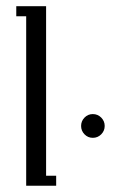

<svg xmlns="http://www.w3.org/2000/svg" viewBox="-20 -596 404 616"><path d="M32.2 -543.9V-576.2H127.9V-32.2H160.2V0H64V-543.9ZM251.2 -165Q240.2 -176.3 240.2 -191.9Q240.2 -207.5 251.2 -218.8Q262.2 -230 277.8 -230Q293.5 -230 304.7 -218.8Q315.9 -207.5 315.9 -191.9Q315.9 -176.3 304.7 -165Q293.5 -153.8 277.8 -153.8Q262.2 -153.8 251.2 -165Z"/></svg>

Font: Gawaa
Style: Regular
Weight: 400
Designer: T. Christopher White
Version: Version 1.0